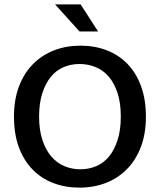

<svg xmlns="http://www.w3.org/2000/svg" viewBox="-20 -849 732 879"><path d="M348 -640Q413 -640 468 -619Q523 -598 563 -557Q603 -516 625.5 -455Q648 -394 648 -315Q648 -237 625 -176.5Q602 -116 561 -74.5Q520 -33 464.5 -11.5Q409 10 344 10Q279 10 224 -11Q169 -32 129 -73Q89 -114 66.5 -174.5Q44 -235 44 -315Q44 -393 67 -453.5Q90 -514 131 -555.5Q172 -597 227.5 -618.5Q283 -640 348 -640ZM159 -315Q159 -254 174 -208.5Q189 -163 214.5 -133Q240 -103 274.5 -88.5Q309 -74 348 -74Q387 -74 421 -88.5Q455 -103 479.5 -133Q504 -163 518.5 -208.5Q533 -254 533 -315Q533 -378 518 -423.5Q503 -469 477.5 -498.5Q452 -528 417.5 -542Q383 -556 344 -556Q305 -556 271 -541.5Q237 -527 212.5 -497Q188 -467 173.5 -421.5Q159 -376 159 -315ZM232 -829H349L429 -705H344Z"/></svg>

Font: Mukta Vaani Medium
Style: Regular
Weight: 500
Designer: Noopur Datye, Girish Dalvi, Yashodeep Gholap, Pallavi Karambelkar
Foundry: Ek Type
Version: Version 2.538;PS 1.000;hotconv 16.6.51;makeotf.lib2.5.65220;